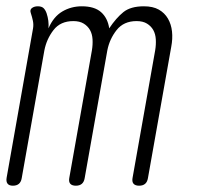

<svg xmlns="http://www.w3.org/2000/svg" viewBox="-23 -580 643 610"><path d="M18 10Q6 10 1 3.5Q-4 -3 -2 -15L82 -490Q84 -502 81.5 -514Q79 -526 75 -538Q71 -549 78.5 -554.5Q86 -560 97 -560Q109 -560 115 -554.5Q121 -549 125 -538Q129 -526 130.5 -514Q132 -502 131 -490Q147 -527 175 -543.5Q203 -560 237 -560Q277 -560 298 -541.5Q319 -523 324 -490Q346 -523 369 -541.5Q392 -560 434 -560Q463 -560 481.5 -549.5Q500 -539 510.5 -521Q521 -503 523.5 -480Q526 -457 521 -431L447 -14Q445 -2 438 4Q431 10 419 10Q407 10 401.5 4Q396 -2 398 -14L470 -420Q473 -438 472 -455Q471 -472 464 -484.5Q457 -497 444 -505Q431 -513 411 -513Q370 -513 347.5 -484.5Q325 -456 318 -420L246 -14Q244 -2 237 4Q230 10 218 10Q206 10 200.5 4Q195 -2 197 -14L269 -420Q272 -438 271 -455Q270 -472 263 -484.5Q256 -497 243 -505Q230 -513 210 -513Q169 -513 147 -484.5Q125 -456 118 -420L46 -14Q44 -2 37 4Q30 10 18 10Z"/></svg>

Font: Maple Mono NL Thin
Style: Italic
Weight: 250
Italic angle: -10°
Monospace: yes
Designer: subframe7536
Version: Version 7.000